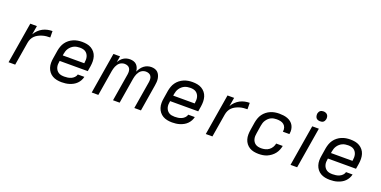

<svg xmlns="http://www.w3.org/2000/svg" viewBox="-17 -1506 4533 2287"><g transform="rotate(20 2250.0 -362.5)"><path d="M78 0 164 -520H248L229 -409Q245 -437 269 -461Q293 -485 322 -500Q351 -515 382 -521.5Q413 -528 443 -528L444 -447Q420 -447 395 -444.5Q370 -442 345.5 -434.5Q321 -427 297.5 -415Q274 -403 255.5 -385Q237 -367 226 -343.5Q215 -320 211 -295L162 0Z M752 8Q720 8 690 2Q660 -4 635 -18.5Q610 -33 592 -56Q574 -79 565 -107.5Q556 -136 556 -167Q556 -198 562 -230L578 -330Q583 -357 592.5 -384Q602 -411 619 -435Q636 -459 659.5 -477.5Q683 -496 710 -507.5Q737 -519 764.5 -523.5Q792 -528 819 -528Q851 -528 881 -522.5Q911 -517 936.5 -502Q962 -487 980.5 -464Q999 -441 1007.5 -412.5Q1016 -384 1016.5 -353Q1017 -322 1012 -290L1001 -223H645L644 -218Q640 -198 639.5 -178.5Q639 -159 644 -141Q649 -123 659.5 -108Q670 -93 685.5 -83Q701 -73 720 -69.5Q739 -66 759 -66Q780 -66 801.5 -69Q823 -72 844 -81Q865 -90 881.5 -107Q898 -124 903 -145H986Q981 -121 968.5 -98Q956 -75 937.5 -56.5Q919 -38 896 -25.5Q873 -13 849 -5.5Q825 2 800.5 5Q776 8 752 8ZM657 -297H929L930 -302Q933 -322 933.5 -341Q934 -360 929.5 -378Q925 -396 915 -411Q905 -426 890.5 -436Q876 -446 857.5 -450Q839 -454 819 -454Q801 -454 782 -451Q763 -448 745.5 -440Q728 -432 712.5 -418.5Q697 -405 686 -388.5Q675 -372 669 -354Q663 -336 660 -318Z M1132 0 1218 -520H1302L1289 -442Q1299 -460 1313.5 -477Q1328 -494 1347 -506Q1366 -518 1386.5 -523Q1407 -528 1428 -528Q1452 -528 1474.5 -520.5Q1497 -513 1512 -497Q1527 -481 1535 -459.5Q1543 -438 1545 -415Q1555 -438 1570 -459.5Q1585 -481 1605.5 -497Q1626 -513 1650 -520.5Q1674 -528 1698 -528Q1721 -528 1742 -521.5Q1763 -515 1778 -501Q1793 -487 1802 -467Q1811 -447 1814.5 -425.5Q1818 -404 1816.5 -381.5Q1815 -359 1811 -336L1756 0H1672L1730 -350Q1733 -370 1731.5 -389.5Q1730 -409 1720.5 -424.5Q1711 -440 1693 -447.5Q1675 -455 1655 -455Q1640 -455 1624 -450Q1608 -445 1595 -435Q1582 -425 1572.5 -411.5Q1563 -398 1556.5 -383Q1550 -368 1546 -353Q1542 -338 1539 -322L1486 0H1402L1460 -350Q1463 -370 1461.5 -389.5Q1460 -409 1450.5 -424.5Q1441 -440 1423 -447.5Q1405 -455 1385 -455Q1370 -455 1354 -450Q1338 -445 1325 -435Q1312 -425 1302.5 -411.5Q1293 -398 1286.5 -383Q1280 -368 1276 -353Q1272 -338 1269 -322L1216 0Z M2152 8Q2120 8 2090 2Q2060 -4 2035 -18.5Q2010 -33 1992 -56Q1974 -79 1965 -107.5Q1956 -136 1956 -167Q1956 -198 1962 -230L1978 -330Q1983 -357 1992.5 -384Q2002 -411 2019 -435Q2036 -459 2059.5 -477.5Q2083 -496 2110 -507.5Q2137 -519 2164.5 -523.5Q2192 -528 2219 -528Q2251 -528 2281 -522.5Q2311 -517 2336.5 -502Q2362 -487 2380.5 -464Q2399 -441 2407.5 -412.5Q2416 -384 2416.5 -353Q2417 -322 2412 -290L2401 -223H2045L2044 -218Q2040 -198 2039.5 -178.5Q2039 -159 2044 -141Q2049 -123 2059.5 -108Q2070 -93 2085.5 -83Q2101 -73 2120 -69.5Q2139 -66 2159 -66Q2180 -66 2201.5 -69Q2223 -72 2244 -81Q2265 -90 2281.5 -107Q2298 -124 2303 -145H2386Q2381 -121 2368.5 -98Q2356 -75 2337.5 -56.5Q2319 -38 2296 -25.5Q2273 -13 2249 -5.5Q2225 2 2200.5 5Q2176 8 2152 8ZM2057 -297H2329L2330 -302Q2333 -322 2333.5 -341Q2334 -360 2329.5 -378Q2325 -396 2315 -411Q2305 -426 2290.5 -436Q2276 -446 2257.5 -450Q2239 -454 2219 -454Q2201 -454 2182 -451Q2163 -448 2145.5 -440Q2128 -432 2112.5 -418.5Q2097 -405 2086 -388.5Q2075 -372 2069 -354Q2063 -336 2060 -318Z M2578 0 2664 -520H2748L2729 -409Q2745 -437 2769 -461Q2793 -485 2822 -500Q2851 -515 2882 -521.5Q2913 -528 2943 -528L2944 -447Q2920 -447 2895 -444.5Q2870 -442 2845.5 -434.5Q2821 -427 2797.5 -415Q2774 -403 2755.5 -385Q2737 -367 2726 -343.5Q2715 -320 2711 -295L2662 0Z M3248 8Q3217 8 3187 2Q3157 -4 3132.5 -19Q3108 -34 3090.5 -57Q3073 -80 3064.5 -108.5Q3056 -137 3056.5 -168Q3057 -199 3062 -230L3078 -330Q3083 -357 3092.5 -384Q3102 -411 3119 -435Q3136 -459 3159.5 -477.5Q3183 -496 3210 -507.5Q3237 -519 3264.5 -523.5Q3292 -528 3319 -528Q3347 -528 3373.5 -524.5Q3400 -521 3424 -512Q3448 -503 3468 -487Q3488 -471 3500 -449Q3512 -427 3516 -400.5Q3520 -374 3515 -347L3514 -340H3431L3432 -344Q3436 -369 3428.5 -392Q3421 -415 3403 -429.5Q3385 -444 3361.5 -449Q3338 -454 3313 -454Q3296 -454 3277.5 -451Q3259 -448 3241.5 -439.5Q3224 -431 3210 -417.5Q3196 -404 3185 -387.5Q3174 -371 3168.5 -353.5Q3163 -336 3160 -318L3144 -218Q3140 -198 3139.5 -179Q3139 -160 3143.5 -142Q3148 -124 3158 -109Q3168 -94 3183 -84Q3198 -74 3217 -70Q3236 -66 3255 -66Q3280 -66 3305 -72Q3330 -78 3351.5 -93.5Q3373 -109 3386.5 -132Q3400 -155 3405 -180H3488Q3483 -154 3472.5 -128Q3462 -102 3444.5 -79.5Q3427 -57 3403.5 -39.5Q3380 -22 3354.5 -11Q3329 0 3302 4Q3275 8 3248 8Z M3652 0 3738 -520H3822L3736 0ZM3804 -608Q3790 -608 3776 -613Q3762 -618 3754 -629Q3746 -640 3743.5 -655Q3741 -670 3743 -685Q3745 -695 3750.5 -705Q3756 -715 3764.5 -721.5Q3773 -728 3783.5 -730.5Q3794 -733 3805 -733Q3819 -733 3833 -727.5Q3847 -722 3855.5 -711Q3864 -700 3866.5 -685Q3869 -670 3866 -655Q3864 -645 3858.5 -635Q3853 -625 3844.5 -618.5Q3836 -612 3825.5 -610Q3815 -608 3804 -608Z M4152 8Q4120 8 4090 2Q4060 -4 4035 -18.5Q4010 -33 3992 -56Q3974 -79 3965 -107.5Q3956 -136 3956 -167Q3956 -198 3962 -230L3978 -330Q3983 -357 3992.5 -384Q4002 -411 4019 -435Q4036 -459 4059.5 -477.5Q4083 -496 4110 -507.5Q4137 -519 4164.5 -523.5Q4192 -528 4219 -528Q4251 -528 4281 -522.5Q4311 -517 4336.5 -502Q4362 -487 4380.5 -464Q4399 -441 4407.5 -412.5Q4416 -384 4416.5 -353Q4417 -322 4412 -290L4401 -223H4045L4044 -218Q4040 -198 4039.5 -178.5Q4039 -159 4044 -141Q4049 -123 4059.5 -108Q4070 -93 4085.5 -83Q4101 -73 4120 -69.5Q4139 -66 4159 -66Q4180 -66 4201.5 -69Q4223 -72 4244 -81Q4265 -90 4281.5 -107Q4298 -124 4303 -145H4386Q4381 -121 4368.5 -98Q4356 -75 4337.5 -56.5Q4319 -38 4296 -25.5Q4273 -13 4249 -5.5Q4225 2 4200.5 5Q4176 8 4152 8ZM4057 -297H4329L4330 -302Q4333 -322 4333.5 -341Q4334 -360 4329.5 -378Q4325 -396 4315 -411Q4305 -426 4290.5 -436Q4276 -446 4257.5 -450Q4239 -454 4219 -454Q4201 -454 4182 -451Q4163 -448 4145.5 -440Q4128 -432 4112.5 -418.5Q4097 -405 4086 -388.5Q4075 -372 4069 -354Q4063 -336 4060 -318Z"/></g></svg>

Font: Iosevka Aile Oblique
Style: Regular
Weight: 400
Italic angle: -9°
Designer: Belleve Invis
Foundry: Belleve Invis
Version: Version 31.1.0; ttfautohint (v1.8.4)